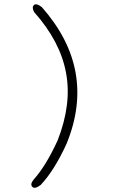

<svg xmlns="http://www.w3.org/2000/svg" viewBox="-20 -818 540 896"><path d="M175 -785Q432 -494 291 -148Q234 -23 170 45Q142 66 131 54Q119 42 137 20Q194 -43 249 -163Q282 -247 292 -326Q302 -405 288 -479Q261 -625 139 -762Q127 -785 139 -795Q150 -804 175 -785Z"/></svg>

Font: Yomogi
Style: Regular
Weight: 400
Designer: satsuyako
Foundry: satsuyako
Version: Version 3.100